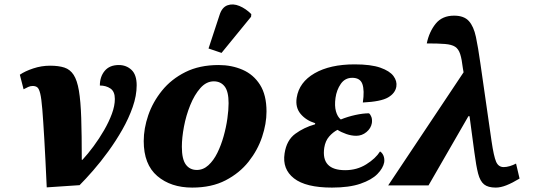

<svg xmlns="http://www.w3.org/2000/svg" viewBox="-20 -841 2419 871"><path d="M70 -502Q93 -518 130.5 -530.5Q168 -543 207 -543Q246 -543 272 -534.5Q298 -526 314 -501.5Q330 -477 338 -429.5Q346 -382 348.5 -305.5Q351 -229 351 -116H354Q379 -143 404.5 -177.5Q430 -212 452 -250Q474 -288 487.5 -324.5Q501 -361 501 -392Q501 -426 481 -439.5Q461 -453 433 -453Q433 -493 455 -519.5Q477 -546 519 -546Q553 -546 576.5 -524Q600 -502 600 -454Q600 -407 582 -355.5Q564 -304 535 -253Q506 -202 471.5 -154.5Q437 -107 402.5 -67.5Q368 -28 341 -1L192 9Q186 -124 181 -209.5Q176 -295 172 -344.5Q168 -394 162.5 -416.5Q157 -439 149 -445Q141 -451 128 -451Q118 -451 108 -446.5Q98 -442 87 -436Z M852 10Q755 10 693.5 -42.5Q632 -95 632 -201Q632 -258 652.5 -318Q673 -378 715 -430Q757 -482 821 -514Q885 -546 972 -546Q1031 -546 1080.5 -524.5Q1130 -503 1159.5 -456.5Q1189 -410 1189 -335Q1189 -280 1169 -220Q1149 -160 1108 -108Q1067 -56 1003.5 -23Q940 10 852 10ZM873 -70Q902 -70 925.5 -91.5Q949 -113 966 -147.5Q983 -182 994.5 -223Q1006 -264 1011.5 -303.5Q1017 -343 1017 -373Q1017 -426 999 -449Q981 -472 950 -472Q916 -472 889 -441.5Q862 -411 843 -364Q824 -317 814.5 -266.5Q805 -216 805 -175Q805 -119 823 -94.5Q841 -70 873 -70ZM985 -601 926 -621 976 -773Q987 -808 1012 -817Q1037 -826 1066 -814Q1095 -802 1120 -777L1119 -765Z M1486 10Q1367 10 1313.5 -32Q1260 -74 1271 -145Q1280 -205 1319.5 -234Q1359 -263 1409 -277L1410 -282Q1368 -295 1343.5 -324.5Q1319 -354 1326 -398Q1337 -468 1407 -508.5Q1477 -549 1589 -549Q1663 -549 1705.5 -534Q1748 -519 1765 -496Q1782 -473 1778 -448Q1773 -418 1740.5 -399Q1708 -380 1626 -376Q1634 -431 1624 -459.5Q1614 -488 1578 -488Q1545 -488 1526 -460.5Q1507 -433 1502 -397Q1497 -361 1504 -336Q1511 -311 1526 -299Q1558 -312 1592.5 -319.5Q1627 -327 1654 -327Q1661 -321 1665 -310Q1669 -299 1667 -283Q1663 -259 1642.5 -242Q1622 -225 1596 -225Q1574 -225 1551 -233Q1528 -241 1511 -252Q1490 -241 1473 -221.5Q1456 -202 1451 -171Q1436 -69 1546 -69Q1599 -69 1641.5 -95.5Q1684 -122 1704 -154Q1714 -148 1719.5 -135Q1725 -122 1723 -105Q1718 -78 1692 -51.5Q1666 -25 1615 -7.5Q1564 10 1486 10Z M1741 0 2083 -513 2080 -530Q2075 -573 2067.5 -596Q2060 -619 2044.5 -629Q2029 -639 1998.5 -641.5Q1968 -644 1916 -644Q1927 -697 1956.5 -733.5Q1986 -770 2040 -770Q2085 -770 2107 -745.5Q2129 -721 2139 -673.5Q2149 -626 2159 -555L2210 -200Q2220 -132 2230.5 -107.5Q2241 -83 2265 -83Q2278 -83 2293 -87.5Q2308 -92 2321 -99L2337 -31Q2304 -11 2277.5 -0.5Q2251 10 2229 10Q2194 10 2176 -4.5Q2158 -19 2149 -53.5Q2140 -88 2132 -150L2110 -314H2105L1924 0Z"/></svg>

Font: Noto Serif ExtraBold
Style: Italic
Weight: 800
Italic angle: -12°
Designer: Monotype Design Team
Foundry: Monotype Imaging Inc.
Version: Version 2.013